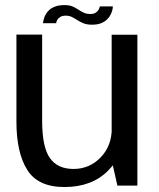

<svg xmlns="http://www.w3.org/2000/svg" viewBox="-20 -729 624 754"><path d="M441 0H519.5V-592.5H418.5V-100ZM145.5 -593H44.5V-251Q44.5 -130 86.8 -62.2Q129 5.5 233 5.5Q341 5.5 404.8 -59.2Q468.5 -124 468.5 -196.5L419 -226Q419 -156 375.2 -110.8Q331.5 -65.5 268.5 -65.5Q206 -65.5 175.8 -108.5Q145.5 -151.5 145.5 -255ZM341.5 -632Q362 -632 376 -637.5Q390 -643 399.2 -651.5Q408.5 -660 413.5 -669.8Q418.5 -679.5 421 -688.8Q423.5 -698 423 -704H372Q371.5 -698.5 367.5 -691.2Q363.5 -684 355.5 -679Q347.5 -674 335.5 -674Q320 -674 308.8 -679.2Q297.5 -684.5 287.2 -691.5Q277 -698.5 264.5 -703.8Q252 -709 233 -709Q213 -709 198.5 -704Q184 -699 174.5 -690.8Q165 -682.5 159.8 -673Q154.5 -663.5 152 -654.2Q149.5 -645 148.5 -638H200.5Q201 -644 205 -651Q209 -658 217.2 -662.8Q225.5 -667.5 238.5 -667.5Q252 -667.5 262.5 -662.2Q273 -657 283.5 -650Q294 -643 307.8 -637.5Q321.5 -632 341.5 -632Z"/></svg>

Font: Anybody Thin
Style: Regular
Weight: 400
Version: Version 1.113;gftools[0.9.25]